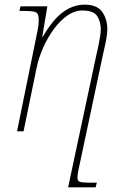

<svg xmlns="http://www.w3.org/2000/svg" viewBox="-20 -563 535 823"><path d="M53 0 141 -432Q143 -441 144.5 -453.5Q146 -466 146 -479Q146 -503 135.5 -509.5Q125 -516 85 -516H63L68 -536H183L161 -405H163Q207 -480 250.5 -511.5Q294 -543 343 -543Q396 -543 418 -512Q440 -481 440 -438Q440 -423 436.5 -401.5Q433 -380 428.5 -361Q424 -342 422 -332L323 134Q318 157 315 172.5Q312 188 312 199Q312 211 320.5 215.5Q329 220 367 220H395L390 240H272L394 -332Q397 -343 401 -362.5Q405 -382 408.5 -403Q412 -424 412 -438Q412 -469 397 -493.5Q382 -518 332 -518Q300 -518 269 -496.5Q238 -475 211 -438.5Q184 -402 164.5 -357.5Q145 -313 136 -268L81 0Z"/></svg>

Font: Noto Serif Thin
Style: Italic
Weight: 100
Italic angle: -12°
Designer: Monotype Design Team
Foundry: Monotype Imaging Inc.
Version: Version 2.014; ttfautohint (v1.8.4.7-5d5b)